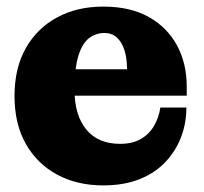

<svg xmlns="http://www.w3.org/2000/svg" viewBox="-20 -550 618 582"><path d="M293 12Q214 12 153.5 -20.5Q93 -53 58.5 -113.5Q24 -174 24 -259Q24 -344 58.5 -404.5Q93 -465 153.5 -497.5Q214 -530 293 -530L297 -450Q270 -450 249.5 -434Q229 -418 217.5 -380.5Q206 -343 206 -276Q206 -201 241.5 -157.5Q277 -114 344 -114Q382 -114 407.5 -129Q433 -144 447.5 -169.5Q462 -195 466 -224H545Q545 -176 528.5 -133.5Q512 -91 480.5 -58Q449 -25 402 -6.5Q355 12 293 12ZM114 -260V-340H365L546 -287V-260ZM365 -340Q365 -374 357 -398.5Q349 -423 334 -436.5Q319 -450 297 -450L293 -530Q375 -530 431 -498.5Q487 -467 516.5 -412.5Q546 -358 546 -287Z"/></svg>

Font: Montagu Slab
Style: Bold
Weight: 700
Designer: Florian Karsten
Foundry: Florian Karsten
Version: Version 1.000